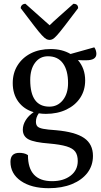

<svg xmlns="http://www.w3.org/2000/svg" viewBox="-20 -720 531 1010"><path d="M221 -121Q202 -121 184 -124Q169 -103 169 -80Q169 -64 176.5 -55.5Q184 -47 206.5 -42.5Q229 -38 275 -35Q376 -26 422.5 6Q469 38 469 100Q469 151 440 189Q411 227 358.5 248.5Q306 270 236 270Q145 270 90 232Q35 194 35 131Q35 84 82 84Q93 84 105 86.5Q117 89 127 96Q127 233 254 233Q314 233 351.5 204Q389 175 389 127Q389 96 376 78Q363 60 330 50Q297 40 239 35Q160 29 130 13Q100 -3 100 -38Q100 -63 115 -87.5Q130 -112 157 -130Q106 -145 76.5 -185Q47 -225 47 -283Q47 -336 72.5 -376.5Q98 -417 142.5 -439.5Q187 -462 247 -462Q307 -462 351 -436L476 -471Q482 -463 484.5 -453.5Q487 -444 487 -437Q487 -403 434 -403Q425 -403 413.5 -403Q402 -403 390 -404Q428 -360 428 -297Q428 -245 402 -205.5Q376 -166 329 -143.5Q282 -121 221 -121ZM240 -159Q283 -159 310.5 -193Q338 -227 338 -283Q338 -350 311 -387Q284 -424 232 -424Q190 -424 164.5 -390Q139 -356 139 -299Q139 -159 240 -159ZM241 -510Q232 -510 223.5 -514.5Q215 -519 200 -535Q185 -551 159 -585Q133 -619 89 -677Q89 -687 96 -693.5Q103 -700 114 -700Q161 -658 191.5 -631Q222 -604 241 -587Q258 -604 288.5 -631Q319 -658 366 -700Q391 -700 391 -677Q347 -619 321 -585Q295 -551 280.5 -535Q266 -519 257.5 -514.5Q249 -510 241 -510Z"/></svg>

Font: Petrona Medium
Style: Regular
Weight: 500
Designer: Ringo R. Seeber
Foundry: Ringo R. Seeber
Version: Version 2.001; ttfautohint (v1.8.3)